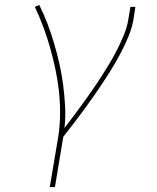

<svg xmlns="http://www.w3.org/2000/svg" viewBox="-20 -558 640 783"><path d="M183 205 218 -3Q225 -50 225 -96.5Q225 -143 220 -188.5Q215 -234 205.5 -278Q196 -322 184 -364.5Q172 -407 156.5 -448.5Q141 -490 122 -530L140 -538Q159 -500 174 -460.5Q189 -421 201 -380Q213 -339 222.5 -297Q232 -255 237.5 -212Q243 -169 245.5 -125Q248 -81 243 -36Q263 -62 282.5 -88Q302 -114 321 -140.5Q340 -167 358.5 -193.5Q377 -220 394.5 -247.5Q412 -275 428.5 -302.5Q445 -330 459.5 -359Q474 -388 486 -417.5Q498 -447 503 -477L512 -530H532L524 -477Q518 -444 505 -412Q492 -380 476 -349Q460 -318 442 -288Q424 -258 404.5 -228.5Q385 -199 365 -170Q345 -141 324 -112.5Q303 -84 281.5 -56Q260 -28 238 0L204 205Z"/></svg>

Font: Iosevka Curly Thin Extended
Style: Italic
Weight: 100
Width: 7
Italic angle: -9°
Monospace: yes
Designer: Belleve Invis
Foundry: Belleve Invis
Version: Version 11.1.0; ttfautohint (v1.8.3)